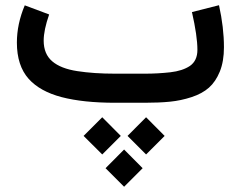

<svg xmlns="http://www.w3.org/2000/svg" viewBox="-20 -395 925 738"><path d="M470.2 127.4 541.5 55.7 612.8 127.4 541.5 198.7ZM301.3 127.4 373 55.7 444.3 127.4 373 198.7ZM385.7 251.5 457 179.7 528.3 251.5 457 322.8ZM536.1 0H422.9Q299.8 0 216.8 -21.7Q133.8 -43.5 90.3 -91.8Q44.9 -142.6 44.9 -231.4Q44.9 -302.7 75.2 -374.5L168.9 -339.4Q147.9 -279.3 147.9 -238.8Q147.9 -187.5 180.7 -159.4Q213.4 -131.3 277.3 -121.6Q340.3 -111.8 422.9 -111.8H537.1Q586.4 -111.8 634.8 -117.2Q681.6 -122.6 710 -141.6Q738.8 -161.6 738.8 -203.6Q738.8 -256.3 717.8 -348.6L821.8 -375Q840.8 -289.1 840.8 -213.4Q840.8 -159.2 825 -120.1Q809.1 -81.1 783.2 -58.1Q757.3 -35.2 716.3 -21.7Q675.3 -8.3 633.8 -4.2Q592.3 0 536.1 0Z"/></svg>

Font: Vazirmatn UI FD NL Medium
Style: Regular
Weight: 500
Designer: Saber Rastikerdar
Foundry: Saber Rastikerdar
Version: Version 33.003